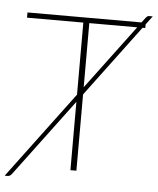

<svg xmlns="http://www.w3.org/2000/svg" viewBox="-69 -782 722 880"><g transform="rotate(5 292.0 -342.0)"><path d="M531.5 -679H311V-384ZM556 -679 311 -351V0H283.5V-314.5L17.5 41.5Q13.5 47 8.5 49.2Q3.5 51.5 -1.5 51.5H-14.5L283.5 -347.5V-679H24.5V-703H549L566 -725.5Q570 -730.5 573 -732.8Q576 -735 582 -735H598L568.5 -695.5V-679Z"/></g></svg>

Font: Lato 2
Style: Regular
Weight: 200
Designer: Lukasz Dziedzic with Adam Twardoch and Botio Nikoltchev
Foundry: tyPoland Lukasz Dziedzic
Version: Version 2.015; 2015-08-06; http://www.latofonts.com/